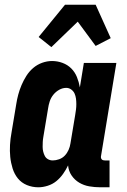

<svg xmlns="http://www.w3.org/2000/svg" viewBox="-20 -787 540 815"><path d="M143 8Q117 8 94 -1.5Q71 -11 56 -29.5Q41 -48 33.5 -72Q26 -96 23.5 -121Q21 -146 22.5 -172Q24 -198 29 -225L49 -345Q52 -365 57.5 -385.5Q63 -406 71.5 -426Q80 -446 92 -465Q104 -484 121 -498.5Q138 -513 159 -520.5Q180 -528 201 -528Q224 -528 245.5 -520Q267 -512 282.5 -496.5Q298 -481 306.5 -460Q315 -439 319 -416L336 -520H474L409 -126Q408 -122 408.5 -118Q409 -114 411.5 -111Q414 -108 417.5 -107Q421 -106 425 -106H445V8H406Q382 8 359 4Q336 0 316.5 -11.5Q297 -23 284 -42Q271 -61 269 -85Q260 -66 247.5 -48.5Q235 -31 219 -18Q203 -5 182.5 1.5Q162 8 143 8ZM204 -106Q217 -106 231 -111Q245 -116 255 -126.5Q265 -137 271 -150.5Q277 -164 279 -178L299 -298Q301 -310 302.5 -321.5Q304 -333 304 -345Q304 -357 302.5 -368.5Q301 -380 296.5 -390Q292 -400 282.5 -407Q273 -414 261 -414Q246 -414 231.5 -406Q217 -398 206.5 -385Q196 -372 191 -356.5Q186 -341 184 -326L164 -206Q162 -195 161.5 -184.5Q161 -174 161 -163.5Q161 -153 163.5 -143Q166 -133 170.5 -124.5Q175 -116 184 -111Q193 -106 204 -106ZM198 -587 144 -630 256 -767H386L450 -625L386 -592L310 -695Z"/></svg>

Font: Iosevka Term Curly Heavy
Style: Italic
Weight: 900
Italic angle: -9°
Designer: Belleve Invis
Foundry: Belleve Invis
Version: Version 32.3.0